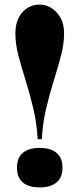

<svg xmlns="http://www.w3.org/2000/svg" viewBox="-20 -802 346 836"><path d="M153 -782Q194 -782 226.5 -748Q259 -714 259 -656Q259 -610 245.5 -559Q232 -508 214 -450.5Q196 -393 181 -329.5Q166 -266 162 -196H144Q140 -266 125 -329.5Q110 -393 92 -450.5Q74 -508 60.5 -559Q47 -610 47 -656Q47 -714 77 -748Q107 -782 153 -782ZM153 -158Q200 -158 226 -136.5Q252 -115 252 -72Q252 -29 226 -7.5Q200 14 153 14Q105 14 79.5 -7.5Q54 -29 54 -72Q54 -115 79.5 -136.5Q105 -158 153 -158Z"/></svg>

Font: Playfair Display Black
Style: Regular
Weight: 900
Designer: Claus Eggers Sørensen
Foundry: Claus Eggers Sørensen
Version: Version 1.203